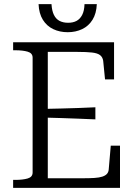

<svg xmlns="http://www.w3.org/2000/svg" viewBox="-20 -916 661 936"><path d="M565 -206V0H44V-39H54Q91 -39 115 -46Q139 -53 139 -75V-635Q139 -657 115 -664Q91 -671 54 -671H44V-710H536V-529H492L483 -620Q480 -638 467.5 -647.5Q455 -657 428 -660Q401 -663 358 -663H213V-47H385Q417 -47 440.5 -48.5Q464 -50 479 -55Q494 -60 501.5 -68.5Q509 -77 510 -90L520 -206ZM188 -385Q234 -386 277 -387Q320 -388 362 -389.5Q404 -391 445 -393V-334Q404 -336 362 -337.5Q320 -339 277 -340.5Q234 -342 188 -343ZM310 -759Q271 -759 239.5 -774Q208 -789 189 -819.5Q170 -850 168 -896H231Q233 -863 243 -843Q253 -823 270.5 -814Q288 -805 312 -805Q336 -805 353 -814Q370 -823 380.5 -843Q391 -863 392 -896H452Q450 -850 431 -819.5Q412 -789 380.5 -774Q349 -759 310 -759Z"/></svg>

Font: Roboto Serif 36pt Light
Style: Regular
Weight: 300
Designer: Greg Gazdowicz
Foundry: Commercial Type
Version: Version 1.008